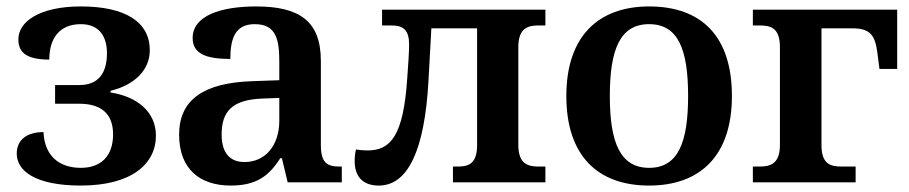

<svg xmlns="http://www.w3.org/2000/svg" viewBox="-20 -566 2823 596"><path d="M231 10C387 10 464 -56 464 -145C464 -218 407 -266 323 -279V-284C396 -302 445 -347 445 -410C445 -498 369 -546 231 -546C103 -546 37 -499 37 -444C37 -407 57 -381 133 -381C133 -445 163 -491 231 -491C291 -491 312 -449 312 -401C312 -342 288 -302 226 -302H151V-244H226C294 -244 331 -213 331 -149C331 -79 291 -45 231 -45C162 -45 118 -84 115 -156C61 -156 32 -130 32 -89C32 -36 89 10 231 10Z M696 10C774 10 814 -18 850 -75H855L873 0H1041V-49H1034C996 -49 976 -60 976 -116V-377C976 -501 909 -546 775 -546C667 -546 578 -518 578 -448C578 -400 618 -383 695 -383C695 -447 710 -491 771 -491C838 -491 847 -442 847 -374V-317L763 -314C613 -309 536 -257 536 -148C536 -38 604 10 696 10ZM739 -63C694 -63 668 -91 668 -148C668 -219 699 -256 793 -260L847 -262V-191C847 -115 804 -63 739 -63Z M1156 10C1246 10 1298 -99 1310 -314L1319 -478H1461V-116C1461 -57 1434 -49 1401 -49H1386V0H1673V-49H1652C1619 -49 1589 -57 1589 -116V-420C1589 -479 1619 -487 1652 -487H1673V-536H1166V-487H1195C1233 -487 1250 -472 1250 -427C1250 -410 1247 -358 1244 -321C1232 -145 1193 -99 1121 -99C1109 -99 1097 -100 1085 -102C1082 -90 1081 -78 1081 -66C1081 -20 1104 10 1156 10Z M1995 10C2154 10 2252 -83 2252 -268C2252 -454 2157 -546 1995 -546C1838 -546 1738 -454 1738 -268C1738 -83 1835 10 1995 10ZM1995 -45C1905 -45 1873 -124 1873 -268C1873 -413 1905 -491 1995 -491C2085 -491 2116 -413 2116 -268C2116 -124 2085 -45 1995 -45Z M2317 0H2636V-49H2593C2557 -49 2530 -57 2530 -116V-478H2627C2682 -478 2696 -455 2703 -406L2710 -352H2765V-536H2317V-487H2338C2373 -487 2401 -479 2401 -420V-116C2401 -57 2371 -49 2338 -49H2317Z"/></svg>

Font: Noto Serif SemiBold
Style: Regular
Weight: 600
Designer: Monotype Design Team
Foundry: Monotype Imaging Inc.
Version: Version 2.013